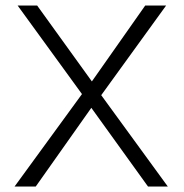

<svg xmlns="http://www.w3.org/2000/svg" viewBox="-20 -678 669 698"><path d="M278 -336 44 -658H115L314 -382L508 -658H584L348 -332L590 0H518L312 -286L110 0H33Z"/></svg>

Font: Ysabeau Infant Semilight
Style: Regular
Weight: 300
Designer: Christian Thalmann (Catharsis Fonts)
Version: Version 0.003